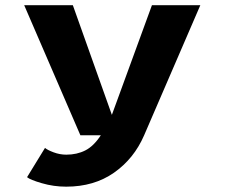

<svg xmlns="http://www.w3.org/2000/svg" viewBox="-20 -520 890 738"><path d="M260 -500 410 -78.5 564 -500H750L534 0Q495 90 418.2 143.8Q341.5 197.5 234.5 197.5Q186 197.5 140.8 184.2Q95.5 171 84 161L153 48.5Q162 56.5 186 65.5Q210 74.5 235 74.5Q275.5 74.5 307.8 58.2Q340 42 367.5 0H289L73 -500Z"/></svg>

Font: League Mono Wide
Style: Bold
Weight: 700
Width: 8
Designer: Tyler Finck
Foundry: The League of Moveable Type / Tyler Finck
Version: Version 2.210